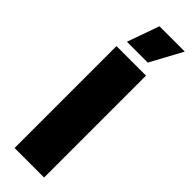

<svg xmlns="http://www.w3.org/2000/svg" viewBox="-306 -930 938 938"><g transform="rotate(45 163.0 -460.5)"><path d="M141 -921H316L226 -755H82ZM265 -704V0H61V-704Z"/></g></svg>

Font: Prodigy Sans ExtraBold
Style: Regular
Weight: 800
Designer: Wei Huang
Foundry: Wei Huang
Version: Version 1.003; ttfautohint (v1.8.3)